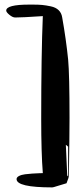

<svg xmlns="http://www.w3.org/2000/svg" viewBox="-20 -713 343 834"><path d="M269 83 226 96Q211 101 207 101Q52 101 52 65Q52 57 62.5 51.5Q73 46 89 44Q105 42 120 41Q135 40 149 39.5Q163 39 166 39Q159 -49 159 -197Q159 -475 166 -643Q76 -637 46 -637Q35 -637 21 -648.5Q7 -660 7 -667Q7 -693 107 -693H123Q147 -693 163 -691.5Q179 -690 200.5 -685.5Q222 -681 234.5 -669Q247 -657 250 -638Q267 -543 276 -454Q282 -389 282 -201Q282 -121 279 53Q279 57 269 83ZM266 -84 272 49 276 54V-76Z"/></svg>

Font: Because We Create
Style: Regular
Weight: 400
Designer: Liz Wetzel, Aaron Williamson, Russ McMullin
Foundry: Red Hat
Version: Version 1.000